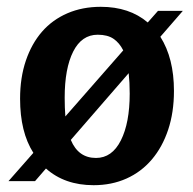

<svg xmlns="http://www.w3.org/2000/svg" viewBox="-20 -532 567 564"><path d="M39 -242Q39 -304 56 -354Q73 -404 103.5 -439Q134 -474 178 -493Q222 -512 276 -512Q360 -512 414 -466L444 -500H517L451 -424Q491 -361 491 -265Q491 -202 474 -151Q457 -100 426 -63.5Q395 -27 351.5 -7.5Q308 12 255 12Q170 12 115 -37L83 0H5L78 -83Q39 -144 39 -242ZM361 -257Q361 -290 358 -317L188 -121Q210 -68 262 -68Q309 -68 335 -119.5Q361 -171 361 -257ZM267 -430Q220 -430 195 -380.5Q170 -331 170 -245Q170 -230 170.5 -216.5Q171 -203 172 -190L342 -384Q331 -406 313.5 -418Q296 -430 267 -430Z"/></svg>

Font: Cantora One
Style: Regular
Weight: 400
Designer: Pablo Impallari, Rodrigo Fuenzalida
Foundry: Pablo Impallari
Version: Version 1.002; ttfautohint (v0.8) -G 200 -r 50